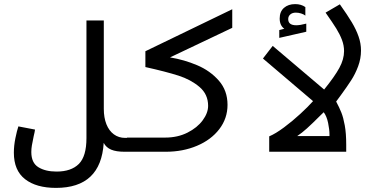

<svg xmlns="http://www.w3.org/2000/svg" viewBox="-20 -739 1840 935"><path d="M47.5 4.5Q47.5 -29.5 55 -66.2Q62.5 -103 69.5 -123.5L150.5 -108Q149.5 -98 144 -75.5Q138 -46.5 135.2 -30.5Q132.5 -14.5 132.5 1.5Q132.5 54 166.8 75.2Q201 96.5 255.5 96.5Q326.5 96.5 363.8 59.5Q401 22.5 401 -66.5V-639.5H485.5V-209Q485.5 -166 498.2 -134Q511 -102 534.5 -84.8Q558 -67.5 589.5 -67.5H602V0H586Q546 0 521.5 -10.2Q497 -20.5 485 -43Q471.5 176 252.5 176Q156.5 176 102 133.5Q47.5 91 47.5 4.5Z M598.5 -69H784.5Q845 -69 892.8 -93Q940.5 -117 967 -153Q993.5 -189 993.5 -223.5Q993.5 -280 951.2 -315.8Q909 -351.5 848.8 -370.8Q788.5 -390 688 -412.5V-489.5L1111 -694V-603.5L808 -459.5Q877.5 -448 940.5 -421.2Q1003.5 -394.5 1045.8 -346.2Q1088 -298 1088 -228.5Q1088 -162.5 1048 -110.2Q1008 -58 939.2 -29Q870.5 0 787.5 0H598.5Z M1504.5 -246.5 1260.5 -454 1308 -515.5 1558.5 -303Q1609.5 -366 1632.5 -408.2Q1655.5 -450.5 1655.5 -490Q1655.5 -517.5 1645.5 -544.2Q1635.5 -571 1617.8 -599.8Q1600 -628.5 1565.5 -677.5L1635 -718Q1672 -666 1693.2 -630.5Q1714.5 -595 1726.2 -561.2Q1738 -527.5 1738 -493Q1738 -453.5 1724 -416Q1710 -378.5 1690.2 -348Q1670.5 -317.5 1639.5 -275Q1625.5 -256.5 1617 -244.5Q1632.5 -215.5 1642.2 -191.2Q1652 -167 1659 -128.2Q1666 -89.5 1666 -34.5V0H1291V-75Q1322 -88 1363 -118.5Q1404 -149 1442.2 -184.2Q1480.5 -219.5 1504.5 -246.5ZM1584.5 -76.5V-84.5Q1584.5 -108 1577.8 -140.5Q1571 -173 1556.5 -192.5L1542.5 -179Q1499.5 -136 1474.8 -113.8Q1450 -91.5 1427.5 -76.5ZM1340 -592.5 1364.5 -599Q1342 -615 1342 -649Q1342 -682.5 1363 -700.8Q1384 -719 1417.5 -719Q1446.5 -719 1467 -704.5V-663Q1459 -669.5 1446.2 -673.5Q1433.5 -677.5 1420.5 -677.5Q1404 -677.5 1393.8 -668.8Q1383.5 -660 1383.5 -646Q1383.5 -616 1422.5 -616Q1442 -616 1471.5 -624V-584.5L1340 -554.5Z"/></svg>

Font: JuliaMono
Style: Regular
Weight: 400
Monospace: yes
Designer: cormullion
Foundry: corm
Version: Version 0.055; ttfautohint (v1.8.4)